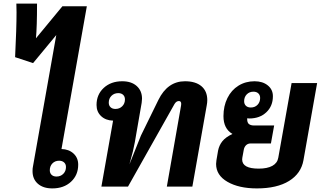

<svg xmlns="http://www.w3.org/2000/svg" viewBox="-20 -1038 1786 1068"><path d="M415 -122Q415 -64 375 -27Q335 10 271 10Q220 10 190.5 -16Q161 -42 161 -86Q161 -102 163 -110L293 -843L164 -687L64 -720Q72 -880 72 -970L71 -1018H186Q186 -890 180 -825L327 -1003H463L322 -209Q363 -208 389 -184Q415 -160 415 -122ZM347 -109Q347 -125 336.5 -134.5Q326 -144 309 -144Q286 -144 271.5 -129Q257 -114 257 -91Q257 -75 267 -65.5Q277 -56 294 -56Q317 -56 332 -71Q347 -86 347 -109Z M1133 -481Q1133 -467 1130 -452L1050 0H908L987 -450Q988 -454 988 -460Q988 -476 975 -476Q961 -476 951 -460L692 0H544L609 -367Q568 -368 542.5 -392Q517 -416 517 -454Q517 -512 557 -549Q597 -586 660 -586Q711 -586 740.5 -559.5Q770 -533 770 -489Q770 -482 768 -466L730 -247Q726 -224 719 -195Q712 -166 700 -124L764 -284L861 -482Q912 -586 1009 -586Q1068 -586 1100.5 -558.5Q1133 -531 1133 -481ZM675 -485Q675 -501 665 -510.5Q655 -520 638 -520Q615 -520 600 -505Q585 -490 585 -467Q585 -451 595 -441.5Q605 -432 622 -432Q645 -432 660 -447Q675 -462 675 -485Z M1744 -576 1668 -147Q1655 -73 1588 -31.5Q1521 10 1409 10Q1309 10 1245.5 -26.5Q1182 -63 1182 -126Q1182 -133 1184 -147L1193 -200Q1199 -230 1217 -252.5Q1235 -275 1273 -293Q1223 -322 1223 -392Q1223 -448 1245 -492.5Q1267 -537 1306.5 -561.5Q1346 -586 1396 -586Q1441 -586 1469.5 -563Q1498 -540 1498 -503Q1498 -448 1461.5 -413.5Q1425 -379 1367 -379Q1359 -379 1355 -380Q1354 -357 1364 -348.5Q1374 -340 1393 -340H1505L1487 -240H1374Q1359 -240 1349 -230.5Q1339 -221 1336 -205L1328 -161Q1327 -157 1327 -151Q1327 -100 1419 -100Q1467 -100 1495 -115.5Q1523 -131 1528 -161L1602 -576ZM1338 -475Q1338 -459 1348 -449.5Q1358 -440 1375 -440Q1398 -440 1412.5 -455Q1427 -470 1427 -493Q1427 -509 1417 -518.5Q1407 -528 1390 -528Q1367 -528 1352.5 -513Q1338 -498 1338 -475Z"/></svg>

Font: Sarabun ExtraBold
Style: Italic
Weight: 800
Italic angle: -10°
Designer: Suppakit Chalermlarp | Katatrad Co.,Ltd.
Foundry: Cadson Demak Co.,Ltd.
Version: Version 1.000; ttfautohint (v1.6)